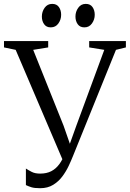

<svg xmlns="http://www.w3.org/2000/svg" viewBox="-32 -954 666 986"><path d="M174 12.5Q144.5 12.5 129 7.5Q113.5 2.5 101 -3.5V-88.5Q114 -80 131 -71.2Q148 -62.5 174 -62.5Q207.5 -62.5 231.2 -74.8Q255 -87 272.5 -110.8Q290 -134.5 302.5 -168.5L295 -120.5L48.5 -698L-11.5 -710.5V-743H215.5V-710.5L138.5 -698L294.5 -308.5L337.5 -185L317.5 -190L360 -308.5L503.5 -698L426 -710.5V-743H614.5V-710.5L563.5 -698L342.5 -152Q334 -130.5 320.8 -102.2Q307.5 -74 288.2 -48Q269 -22 241 -4.8Q213 12.5 174 12.5ZM228 -813.5Q206 -813.5 194.5 -829.8Q183 -846 183 -869Q183 -894 197.2 -914Q211.5 -934 235.5 -934H236.5Q259 -934 270.5 -917.8Q282 -901.5 282 -878Q282 -853.5 267.8 -833.5Q253.5 -813.5 229 -813.5ZM401 -813.5Q378.5 -813.5 367 -829.8Q355.5 -846 355.5 -869Q355.5 -894 369.8 -914Q384 -934 408 -934H409Q431.5 -934 443 -917.8Q454.5 -901.5 454.5 -878Q454.5 -853.5 440.2 -833.5Q426 -813.5 402 -813.5Z"/></svg>

Font: Merriweather 72pt Light
Style: Regular
Weight: 300
Version: Version 2.100